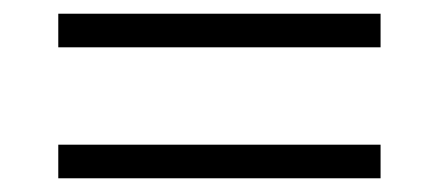

<svg xmlns="http://www.w3.org/2000/svg" viewBox="-20 -446 640 280"><path d="M535 -377V-426H65V-377ZM535 -186V-235H65V-186Z"/></svg>

Font: IBM Plex Devanagari Light
Style: Regular
Weight: 300
Designer: Mike Abbink, Paul van der Laan, Pieter van Rosmalen, Erin McLaughlin
Foundry: Bold Monday
Version: Version 1.0